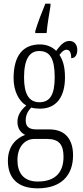

<svg xmlns="http://www.w3.org/2000/svg" viewBox="-20 -786 452 1046"><path d="M172 -616V-606H234C238 -656 248 -709 255 -753V-766H227C210 -725 184 -658 172 -616ZM185 240C313 240 378 170 378 60C378 -18 343 -81 249 -81H178C141 -81 120 -94 120 -130C120 -163 135 -184 150 -200C161 -196 184 -194 198 -194C289 -194 334 -261 334 -364C334 -427 321 -460 304 -487C319 -507 330 -515 343 -515C360 -515 368 -498 368 -469C390 -469 401 -488 401 -514C401 -540 387 -563 358 -563C324 -563 302 -529 286 -509C266 -529 236 -544 198 -544C104 -544 54 -482 54 -359C54 -292 82 -235 123 -211C98 -190 75 -161 75 -123C75 -82 96 -62 117 -51C72 -35 23 7 23 90C23 182 74 240 185 240ZM195 -229C137 -229 111 -275 111 -364C111 -463 140 -508 194 -508C252 -508 278 -467 278 -365C278 -273 254 -229 195 -229ZM186 203C104 203 75 151 75 86C75 11 118 -29 167 -29H237C301 -29 326 2 326 68C326 144 290 203 186 203Z"/></svg>

Font: Noto Serif Tamil ExtraCondensed Light
Style: Italic
Weight: 300
Width: 2
Italic angle: -12°
Designer: Indian Type Foundry, Tom Grace, and the Monotype Design Team
Foundry: Monotype Imaging Inc.
Version: Version 2.003